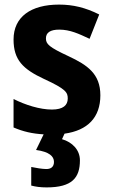

<svg xmlns="http://www.w3.org/2000/svg" viewBox="-20 -576 490 836"><path d="M328 122C328 77 295 43 250 30L261 6C362 -8 417 -65 417 -161C417 -255 360 -293 279 -331C193 -371 180 -384 180 -409C180 -434 199 -447 238 -447C285 -447 323 -429 370 -407L412 -513C352 -543 298 -556 237 -556C115 -556 39 -503 39 -404C39 -315 80 -275 172 -232C268 -188 275 -173 275 -147C275 -118 255 -99 206 -99C154 -99 90 -119 39 -145V-21C81 -3 120 6 170 9L137 77C195 85 215 105 215 129C215 152 200 160 182 160C164 160 135 155 116 151V232C135 237 156 240 183 240C294 240 328 198 328 122Z"/></svg>

Font: Noto Sans Malayalam SemiCondensed
Style: Bold
Weight: 700
Width: 4
Designer: Jelle Bosma - Monotype Design Team
Foundry: Monotype Imaging Inc.
Version: Version 2.104